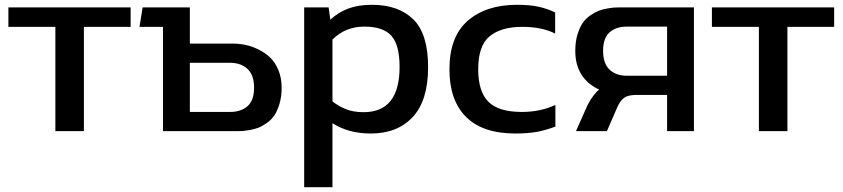

<svg xmlns="http://www.w3.org/2000/svg" viewBox="-20 -550 3515 801"><path d="M15 -519H525V-438H330V-3H211V-438H15Z M954 -368Q979 -368 1005 -362.5Q1031 -357 1058.5 -343.5Q1086 -330 1107 -310Q1128 -290 1141.5 -257.5Q1155 -225 1155 -184Q1155 -147 1146 -117Q1137 -87 1124.5 -68.5Q1112 -50 1092.5 -36.5Q1073 -23 1057.5 -17Q1042 -11 1021.5 -7.5Q1001 -4 993 -3.5Q985 -3 973 -3H660V-438H562L575 -519H772V-368ZM940 -83Q985 -83 1012.5 -107Q1040 -131 1040 -184Q1040 -237 1012.5 -262.5Q985 -288 940 -288H772V-83Z M1527 7Q1434 7 1367 -36V231H1249V-519H1351L1358 -468Q1392 -499 1433.5 -514.5Q1475 -530 1532 -530Q1642 -530 1704 -469.5Q1766 -409 1766 -270Q1766 -131 1702 -62Q1638 7 1527 7ZM1497 -82Q1647 -82 1647 -271Q1647 -362 1613 -400.5Q1579 -439 1500 -439Q1421 -439 1367 -385V-127Q1392 -107 1423 -94.5Q1454 -82 1497 -82Z M2157 -83Q2234 -83 2297 -112V-22Q2261 -8 2221 0Q2180 7 2130 7Q1994 7 1924.5 -62Q1855 -131 1855 -261Q1855 -397 1931.5 -463.5Q2008 -530 2137 -530Q2190 -530 2226.5 -522Q2263 -514 2296 -498V-410Q2240 -438 2159 -438Q2070 -438 2022.5 -398.5Q1975 -359 1975 -261Q1975 -169 2017 -126Q2059 -83 2157 -83Z M2562 -519H2875V-3H2763V-154H2632Q2598 -153 2584 -142Q2567 -130 2555 -102L2512 -3H2383L2422 -91Q2441 -138 2472 -170Q2475 -172 2480 -176Q2380 -223 2380 -338Q2380 -376 2389 -405.5Q2398 -435 2410.5 -453.5Q2423 -472 2442.5 -485.5Q2462 -499 2477.5 -505Q2493 -511 2513.5 -514.5Q2534 -518 2542.5 -518.5Q2551 -519 2562 -519ZM2763 -234V-439H2595Q2550 -439 2523 -415Q2496 -391 2496 -338Q2496 -285 2523 -259.5Q2550 -234 2595 -234Z M2950 -519H3460V-438H3265V-3H3146V-438H2950Z"/></svg>

Font: Kanit Cyrillic
Style: Regular
Weight: 400
Designer: Katatrad Team, Sasha Pavljenko
Foundry: CadsonDemak, Pavljenko + Design
Version: Version 1.002;Fontself Maker 3.5.7